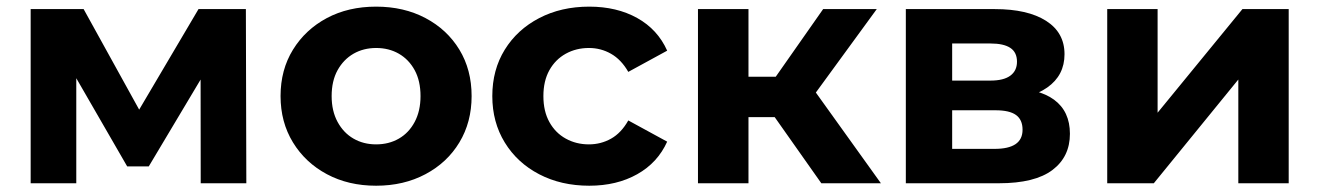

<svg xmlns="http://www.w3.org/2000/svg" viewBox="-20 -566 4075 593"><path d="M74.7 0V-537.9H238.3L441.3 -170.4H376.2L593.1 -537.9H739.4L740.8 0H599.9L599.5 -377.9L624.3 -361.7L439.5 -52.1H372.8L187.4 -373.3L215.6 -380.3V0Z M1141.6 7.6Q1056.1 7.6 989.6 -28Q923.1 -63.6 884.8 -126.2Q846.5 -188.8 846.5 -269.3Q846.5 -350.4 884.9 -412.6Q923.3 -474.8 989.5 -510.2Q1055.8 -545.5 1141.6 -545.5Q1227.3 -545.5 1294.1 -510.2Q1360.9 -474.9 1398.8 -412.7Q1436.6 -350.6 1436.6 -269.3Q1436.6 -188.6 1398.8 -126.1Q1361.1 -63.6 1294 -28Q1227 7.6 1141.6 7.6ZM1141.6 -120.1Q1181 -120.1 1211.9 -137.9Q1242.8 -155.6 1260.8 -189.5Q1278.8 -223.3 1278.8 -269.2Q1278.8 -316 1260.8 -349.2Q1242.8 -382.3 1211.9 -400.1Q1181 -417.8 1141.9 -417.8Q1102.7 -417.8 1071.8 -400.1Q1041 -382.3 1022.6 -349.2Q1004.3 -316 1004.3 -269.2Q1004.3 -223.3 1022.6 -189.5Q1041 -155.6 1071.8 -137.9Q1102.6 -120.1 1141.6 -120.1Z M1799.9 7.6Q1713.2 7.6 1645.3 -27.8Q1577.4 -63.2 1539 -125.9Q1500.5 -188.6 1500.5 -269.2Q1500.5 -350.4 1539 -412.6Q1577.4 -474.7 1645.3 -510.1Q1713.2 -545.5 1799.9 -545.5Q1884.9 -545.5 1948 -510.4Q2011.2 -475.2 2040.6 -409.5L1920.5 -344Q1898.7 -382 1867.2 -399.9Q1835.8 -417.8 1798.9 -417.8Q1759.5 -417.8 1727.4 -400.1Q1695.3 -382.3 1676.8 -349.2Q1658.3 -316 1658.3 -269.2Q1658.3 -222.3 1676.8 -189Q1695.3 -155.6 1727.4 -137.9Q1759.5 -120.1 1798.9 -120.1Q1835.8 -120.1 1867.2 -137.7Q1898.7 -155.3 1920.5 -194L2040.6 -128.5Q2011.2 -63.3 1948 -27.9Q1884.9 7.6 1799.9 7.6Z M2516.7 0 2337.2 -254.6 2463.7 -330.5 2700.7 0ZM2135.7 0V-537.9H2291.7V0ZM2245.6 -204.3V-329.1H2434V-204.3ZM2478.8 -251.4 2332.6 -267.2 2522.3 -537.9H2687.9Z M2777.7 0V-537.9H3052.7Q3153.7 -537.9 3210.8 -501.7Q3267.8 -465.4 3267.8 -398.6Q3267.8 -333.2 3214.6 -295.8Q3161.3 -258.4 3072.9 -258.4L3088.7 -294.1Q3186.7 -294.1 3235.6 -258Q3284.5 -221.9 3284.5 -152.8Q3284.5 -81.6 3230.3 -40.8Q3176.1 0 3065.1 0ZM2920.8 -106.2H3051.8Q3094.9 -106.2 3116.5 -120.8Q3138.2 -135.5 3138.2 -165.3Q3138.2 -196.2 3118 -210.8Q3097.9 -225.4 3054.8 -225.4H2920.8ZM2920.8 -317.1H3038.8Q3079.9 -317.1 3100.4 -332.3Q3121 -347.4 3121 -375.4Q3121 -404.5 3100.4 -418.1Q3079.9 -431.7 3038.8 -431.7H2920.8Z M3399.7 0V-537.9H3555.3V-217.9L3817.3 -537.9H3960.2V0H3804.6V-320.4L3543.6 0Z"/></svg>

Font: Montserrat Thin
Style: Regular
Weight: 100
Designer: Julieta Ulanovsky
Foundry: Julieta Ulanovsky
Version: Version 9.000